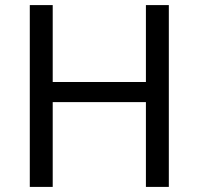

<svg xmlns="http://www.w3.org/2000/svg" viewBox="-20 -734 781 754"><path d="M643 0H553V-333H187V0H97V-714H187V-412H553V-714H643Z"/></svg>

Font: Noto Sans Hatran
Style: Regular
Weight: 400
Designer: Monotype Design Team
Foundry: Monotype Imaging Inc.
Version: Version 2.001; ttfautohint (v1.8.4.7-5d5b)